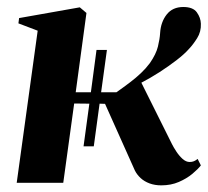

<svg xmlns="http://www.w3.org/2000/svg" viewBox="-20 -536 609 563"><path d="M453 7.5Q434 7.5 418.5 1.8Q403 -4 392.2 -14Q381.5 -24 375.5 -36L288 -231.5L272 -232L255 -107H225L242 -232L197.5 -232.5L165.5 0H29L90.5 -446L34 -467.5L36 -483L214 -514.5L233.5 -498L202 -265.5H246.5L263 -389.5H293.5L276.5 -265.5H321.5Q343.5 -281 361.2 -294.5Q379 -308 393.5 -321.8Q408 -335.5 419.5 -351Q437.5 -377 443 -399.2Q448.5 -421.5 449.5 -439Q451.5 -471.5 468.8 -493.5Q486 -515.5 517.5 -515.5Q546 -515.5 557.2 -499.8Q568.5 -484 569 -466.5Q570 -443 558 -424Q546 -405 534.5 -393Q521.5 -378 498.2 -360Q475 -342 447.8 -324.5Q420.5 -307 394.5 -293.5L484.5 -113Q489 -104 497 -91.8Q505 -79.5 515.2 -70.2Q525.5 -61 536 -61Q543 -61 548.5 -63.2Q554 -65.5 559.5 -70L569 -51Q560.5 -40 544 -26.2Q527.5 -12.5 504.5 -2.5Q481.5 7.5 453 7.5Z"/></svg>

Font: Merriweather 144pt
Style: Bold Italic
Weight: 700
Italic angle: -7.8°
Version: Version 2.101